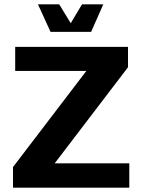

<svg xmlns="http://www.w3.org/2000/svg" viewBox="-20 -865 652 885"><path d="M576 0V-112H232L570 -555V-649H50V-538H378L40 -95V0ZM456 -845H358L306 -758L253 -845H155L213 -718H400Z"/></svg>

Font: Play
Style: Bold
Weight: 700
Designer: Jonas Hecksher
Foundry: Jonas Hecksher, Playtypeª, e-types AS
Version: Version 1.002